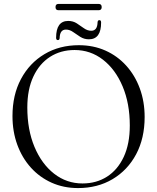

<svg xmlns="http://www.w3.org/2000/svg" viewBox="-20 -943 800 977"><path d="M381.5 -713Q455 -713 516.2 -685.8Q577.5 -658.5 622.2 -609Q667 -559.5 691.5 -492.8Q716 -426 716 -347.5Q716 -239.5 672.8 -158.2Q629.5 -77 553 -31.5Q476.5 14 377 14Q304 14 243 -13.2Q182 -40.5 137.2 -90Q92.5 -139.5 68 -206.5Q43.5 -273.5 43.5 -352.5Q43.5 -460 86.8 -541Q130 -622 206.2 -667.5Q282.5 -713 381.5 -713ZM640.5 -304Q640.5 -416.5 604 -503.2Q567.5 -590 504 -639.2Q440.5 -688.5 359.5 -688.5Q289 -688.5 234.8 -653.8Q180.5 -619 149.8 -553.5Q119 -488 119 -396Q119 -282.5 155.5 -195.5Q192 -108.5 255.5 -59Q319 -9.5 400 -9.5Q470.5 -9.5 524.8 -44.2Q579 -79 609.8 -145Q640.5 -211 640.5 -304ZM432.5 -743Q408 -743 388.5 -755.5Q369 -768 351.8 -780.2Q334.5 -792.5 315.5 -792.5Q284.5 -792.5 283.5 -749Q282.5 -739 274.5 -739Q265.5 -739 265.5 -751Q265.5 -836.5 327 -836.5Q352 -836.5 371 -824Q390 -811.5 407.5 -799Q425 -786.5 444.5 -786.5Q475.5 -786.5 476.5 -830Q477.5 -840.5 485.5 -840.5Q494.5 -840.5 494.5 -828.5Q494.5 -743 432.5 -743ZM262.5 -907Q262.5 -923 277.5 -923H482Q497.5 -923 497.5 -907Q497.5 -891 482 -891H277.5Q262.5 -891 262.5 -907Z"/></svg>

Font: Fraunces 72pt Light
Style: Regular
Weight: 300
Version: Version 1.000;[0bf87f6ff]